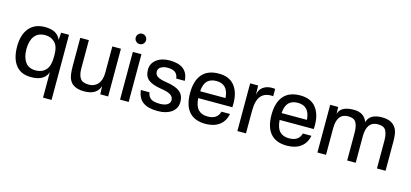

<svg xmlns="http://www.w3.org/2000/svg" viewBox="-72 -1283 4338 2025"><g transform="rotate(15 2096.5 -271.0)"><path d="M445 190V-88Q410 14 266 14Q153 14 97 -59Q41 -132 41 -260Q41 -391 102 -463Q163 -535 274 -535Q409 -535 446 -441L452 -521H538V190ZM143 -259Q143 -172 180 -119.5Q217 -67 294 -67Q363 -67 404 -111Q445 -155 445 -253V-277Q445 -371 402.5 -412Q360 -453 298 -453Q221 -453 182 -402Q143 -351 143 -259Z M844 14Q682 14 666 -128Q661 -162 661 -219V-521H755V-213Q755 -141 780.5 -104Q806 -67 875 -67Q936 -67 973.5 -110Q1011 -153 1011 -236V-521H1105V0H1019L1015 -89Q984 14 844 14Z M1329 -521V0H1235V-521ZM1225 -675Q1225 -699 1241.5 -715.5Q1258 -732 1281 -732Q1305 -732 1321.5 -715.5Q1338 -699 1338 -675Q1338 -652 1321.5 -635.5Q1305 -619 1281 -619Q1258 -619 1241.5 -635.5Q1225 -652 1225 -675Z M1636 -535Q1834 -535 1843 -368H1750Q1744 -415 1715 -435Q1686 -455 1634 -455Q1590 -455 1561 -437Q1532 -419 1532 -387Q1532 -352 1561.5 -333Q1591 -314 1658 -304Q1762 -289 1809 -251Q1856 -213 1856 -141Q1856 -68 1798.5 -27Q1741 14 1649 14Q1543 14 1487 -26Q1431 -66 1421 -155H1514Q1524 -105 1555.5 -85.5Q1587 -66 1652 -66Q1702 -66 1731.5 -84Q1761 -102 1761 -134Q1761 -170 1729.5 -191Q1698 -212 1622 -223Q1526 -238 1481.5 -273.5Q1437 -309 1437 -382Q1437 -450 1492 -492.5Q1547 -535 1636 -535Z M2172 -535Q2287 -535 2344 -463.5Q2401 -392 2401 -270Q2401 -244 2400 -229H2027Q2033 -143 2069 -105Q2105 -67 2172 -67Q2278 -67 2301 -154H2394Q2379 -73 2320.5 -29.5Q2262 14 2169 14Q2051 14 1990.5 -55Q1930 -124 1930 -259Q1930 -394 1991 -464.5Q2052 -535 2172 -535ZM2028 -304H2305Q2295 -453 2168 -453Q2104 -453 2069 -418.5Q2034 -384 2028 -304Z M2751 -535Q2776 -535 2786 -532V-453Q2698 -461 2654 -411Q2610 -361 2610 -244V0H2516V-521H2603L2606 -420Q2614 -477 2653.5 -506Q2693 -535 2751 -535Z M3061 -535Q3176 -535 3233 -463.5Q3290 -392 3290 -270Q3290 -244 3289 -229H2916Q2922 -143 2958 -105Q2994 -67 3061 -67Q3167 -67 3190 -154H3283Q3268 -73 3209.5 -29.5Q3151 14 3058 14Q2940 14 2879.5 -55Q2819 -124 2819 -259Q2819 -394 2880 -464.5Q2941 -535 3061 -535ZM2917 -304H3194Q3184 -453 3057 -453Q2993 -453 2958 -418.5Q2923 -384 2917 -304Z M3646 -535Q3760 -535 3794 -439Q3817 -535 3956 -535Q4033 -535 4077 -498.5Q4121 -462 4129 -396Q4134 -362 4134 -317V0H4040V-302Q4040 -375 4018 -414Q3996 -453 3932 -453Q3808 -453 3808 -288V0H3715V-300Q3715 -373 3693 -413Q3671 -453 3606 -453Q3484 -453 3484 -289V0H3390V-521H3477L3480 -445Q3502 -535 3646 -535Z"/></g></svg>

Font: Nacelle
Style: Regular
Weight: 400
Designer: Sora Sagano
Foundry: Sora Sagano
Version: Version 1.000;FEAKit 1.0